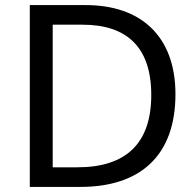

<svg xmlns="http://www.w3.org/2000/svg" viewBox="-20 -734 770 754"><path d="M669 -364C669 -593 532 -714 317 -714H97V0H296C531 0 669 -123 669 -364ZM574 -361C574 -173 477 -77 284 -77H187V-637H304C476 -637 574 -551 574 -361Z"/></svg>

Font: Noto Sans Osage
Style: Regular
Weight: 400
Designer: Monotype Design Team
Foundry: Monotype Imaging Inc.
Version: Version 2.002